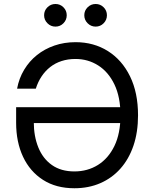

<svg xmlns="http://www.w3.org/2000/svg" viewBox="-20 -953 786 982"><path d="M360.4 9.8Q266.6 9.8 200 -33Q133.3 -75.7 97.9 -151.1Q62.5 -226.6 62.5 -325.2V-404.8H616.2V-323.7H125.5L152.8 -329.1Q152.8 -256.3 176 -199Q199.2 -141.6 245.6 -108.9Q292 -76.2 360.4 -76.2Q427.7 -76.2 481 -109.4Q534.2 -142.6 565.2 -206.5Q596.2 -270.5 596.2 -363.3Q596.2 -456.5 565.4 -520.8Q534.7 -585 482.4 -618.2Q430.2 -651.4 366.2 -651.4Q327.6 -651.4 295.2 -640.9Q262.7 -630.4 237.1 -610.4Q211.4 -590.3 192.9 -562.5Q174.3 -534.7 163.1 -499.5H67.4Q77.1 -552.2 103.3 -595.9Q129.4 -639.6 168.7 -671.1Q208 -702.6 258.3 -720Q308.6 -737.3 366.2 -737.3Q459.5 -737.3 531.7 -691.9Q604 -646.5 645 -562.7Q686 -479 686 -363.3Q686 -276.9 662.6 -208Q639.2 -139.2 595.9 -90.6Q552.7 -42 492.9 -16.1Q433.1 9.8 360.4 9.8ZM469.2 -816.9Q445.3 -816.9 428.2 -834Q411.1 -851.1 411.1 -875Q411.1 -898.9 428.2 -915.8Q445.3 -932.6 469.2 -932.6Q493.2 -932.6 510 -915.8Q526.9 -898.9 526.9 -875Q526.9 -851.1 510 -834Q493.2 -816.9 469.2 -816.9ZM263.7 -816.9Q239.7 -816.9 222.7 -834Q205.6 -851.1 205.6 -875Q205.6 -898.9 222.7 -915.8Q239.7 -932.6 263.7 -932.6Q287.6 -932.6 304.4 -915.8Q321.3 -898.9 321.3 -875Q321.3 -851.1 304.4 -834Q287.6 -816.9 263.7 -816.9Z"/></svg>

Font: Inter Variable
Style: Regular
Weight: 400
Designer: Rasmus Andersson
Foundry: rsms
Version: Version 4.001;git-9221beed3